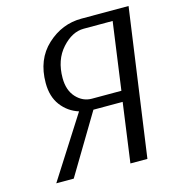

<svg xmlns="http://www.w3.org/2000/svg" viewBox="-99 -734 746 818"><g transform="rotate(-15 273.5 -325.0)"><path d="M542 -650 451 0H376L412 -262H283L126 0H49L222 -271Q175 -286 145.5 -325Q116 -364 116 -424Q116 -528 182 -589Q248 -650 334 -650ZM191 -426Q191 -372 220 -340.5Q249 -309 289 -309H419L460 -606H332Q281 -606 236 -556Q191 -506 191 -426Z"/></g></svg>

Font: ArsenalItalic
Style: Italic
Weight: 400
Italic angle: -9°
Designer: Andrij Shevchenko
Foundry: Stairsfor.com
Version: Version 1.000